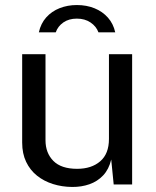

<svg xmlns="http://www.w3.org/2000/svg" viewBox="-20 -732 621 762"><path d="M266.4 10Q226.1 9.7 190.3 -1.6Q154.5 -12.8 126.9 -34.8Q99.4 -56.8 83.7 -89.7Q68 -122.5 68 -166.1V-517H160.6V-175.4Q160.6 -125 191.7 -93.5Q222.8 -62 286.1 -62Q343.2 -62 377.8 -91.9Q412.4 -121.7 412.4 -180.7V-517H504.4V0H431.2L421.4 -98.8Q412.2 -60.1 389.5 -36Q366.7 -11.9 335 -0.8Q303.2 10.3 266.4 10ZM437.3 -603.8Q429.8 -637.8 408.4 -662Q387 -686.2 355.3 -699.1Q323.6 -712 285 -712Q248.3 -712 216.7 -699.6Q185.2 -687.2 163.5 -663Q141.9 -638.8 134.2 -603.8H201.3Q209.6 -627.6 231.4 -642.9Q253.3 -658.1 285 -658.1Q316.5 -658.1 339.2 -642.9Q361.9 -627.6 370.7 -603.8Z"/></svg>

Font: Public Sans Thin
Style: Regular
Weight: 100
Designer: The Public Sans project authors (U.S. Web Design System). Libre Franklin designed by Pablo Impallari and Rodrigo Fuenzal
Version: Version 1.008